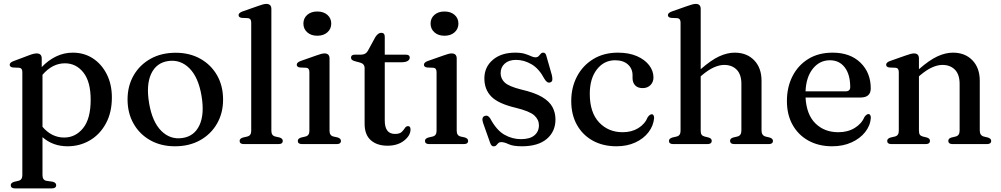

<svg xmlns="http://www.w3.org/2000/svg" viewBox="-20 -758 5266 1010"><path d="M199.5 -450.5V-405Q233.5 -441 275 -461Q316.5 -481 363 -481Q422.5 -481 468.8 -450.8Q515 -420.5 541.8 -367.2Q568.5 -314 568.5 -245.5Q568.5 -166.5 537.2 -108.8Q506 -51 453 -19.8Q400 11.5 335 11.5Q258 11.5 203.5 -36.5V163Q203.5 189 223.5 193L257.5 198Q275.5 203 275.5 216Q275.5 233 252 233H59Q36.5 233 36.5 216Q36.5 204 54 198.5L77.5 193Q97.5 188 97.5 163.5V-379Q97.5 -400 81 -401.5L47.5 -403Q31 -405.5 31 -417.5Q31 -429 51 -436.5L129.5 -466Q157 -477 172.5 -477Q199.5 -477 199.5 -450.5ZM321.5 -425Q255.5 -425 203.5 -364.5V-91Q251.5 -34.5 317.5 -34.5Q377 -34.5 417 -83.8Q457 -133 457 -233Q457 -328 418.8 -376.5Q380.5 -425 321.5 -425Z M904 -480.5Q977.5 -480.5 1033.8 -449Q1090 -417.5 1121.8 -362Q1153.5 -306.5 1153.5 -234Q1153.5 -163 1121.5 -107.5Q1089.5 -52 1032.5 -20.2Q975.5 11.5 900.5 11.5Q827 11.5 770.8 -20Q714.5 -51.5 682.8 -107.2Q651 -163 651 -235Q651 -306 683 -361.5Q715 -417 772 -448.8Q829 -480.5 904 -480.5ZM939.5 -32Q1002 -41 1029.2 -99.2Q1056.5 -157.5 1040 -254.5Q1023.5 -352 976.2 -399Q929 -446 865 -437Q802.5 -428 775.2 -369.8Q748 -311.5 764.5 -214.5Q781 -117 828.2 -69.8Q875.5 -22.5 939.5 -32Z M1407.5 -711V-70Q1407.5 -45 1427.5 -40L1450 -35Q1467.5 -29.5 1467.5 -17Q1467.5 0 1444.5 0H1263Q1240.5 0 1240.5 -17Q1240.5 -29 1258 -34.5L1281.5 -40Q1301.5 -45 1301.5 -69.5V-639.5Q1301.5 -660.5 1285 -662.5L1251.5 -664Q1235 -666.5 1235 -678.5Q1235 -690 1255 -697.5L1337.5 -726.5Q1367 -737.5 1380.5 -737.5Q1407.5 -737.5 1407.5 -711Z M1649 -570Q1616.5 -570 1596.2 -588Q1576 -606 1576 -634Q1576 -662 1596.2 -679.8Q1616.5 -697.5 1649 -697.5Q1682 -697.5 1702.2 -679.8Q1722.5 -662 1722.5 -634Q1722.5 -606 1702.2 -588Q1682 -570 1649 -570ZM1713.5 -450.5V-70Q1713.5 -45 1733.5 -40L1756 -35Q1773.5 -29.5 1773.5 -17Q1773.5 0 1750.5 0H1569Q1546.5 0 1546.5 -17Q1546.5 -29 1564 -34.5L1587.5 -40Q1607.5 -45 1607.5 -69.5V-379Q1607.5 -400 1591 -401.5L1557.5 -403Q1541 -405.5 1541 -417.5Q1541 -429.5 1561 -437L1643.5 -466Q1673 -477 1686.5 -477Q1713.5 -477 1713.5 -450.5Z M1875 -428.5 1849 -435.5Q1836 -439 1831.2 -443.5Q1826.5 -448 1826.5 -454.5Q1826.5 -470.5 1847 -470.5H1879Q1904 -470.5 1915 -490.5L1954.5 -563Q1969 -585.5 1985.5 -585.5Q2004 -585.5 2004 -564.5V-470.5H2114Q2135.5 -470.5 2135.5 -455Q2135.5 -444.5 2124.8 -437.5Q2114 -430.5 2091 -430.5H2004V-124Q2004 -53.5 2057.5 -53.5Q2082.5 -53.5 2093 -63.8Q2103.5 -74 2109.8 -84.2Q2116 -94.5 2126.5 -94.5Q2139.5 -94.5 2139.5 -77Q2139.5 -45 2105.5 -18.2Q2071.5 8.5 2018.5 8.5Q1963.5 8.5 1930.8 -20.2Q1898 -49 1898 -107V-399.5Q1898 -422 1875 -428.5Z M2318 -570Q2285.5 -570 2265.2 -588Q2245 -606 2245 -634Q2245 -662 2265.2 -679.8Q2285.5 -697.5 2318 -697.5Q2351 -697.5 2371.2 -679.8Q2391.5 -662 2391.5 -634Q2391.5 -606 2371.2 -588Q2351 -570 2318 -570ZM2382.5 -450.5V-70Q2382.5 -45 2402.5 -40L2425 -35Q2442.5 -29.5 2442.5 -17Q2442.5 0 2419.5 0H2238Q2215.5 0 2215.5 -17Q2215.5 -29 2233 -34.5L2256.5 -40Q2276.5 -45 2276.5 -69.5V-379Q2276.5 -400 2260 -401.5L2226.5 -403Q2210 -405.5 2210 -417.5Q2210 -429.5 2230 -437L2312.5 -466Q2342 -477 2355.5 -477Q2382.5 -477 2382.5 -450.5Z M2694.5 -443Q2657 -443 2635.2 -423.5Q2613.5 -404 2613.5 -373.5Q2613.5 -344.5 2635 -324Q2656.5 -303.5 2722 -287Q2792 -271 2831 -248Q2870 -225 2886 -195.2Q2902 -165.5 2902 -129.5Q2902 -66 2856.2 -27.2Q2810.5 11.5 2725.5 11.5Q2679 11.5 2655.8 0.5Q2632.5 -10.5 2616.5 -10.5Q2606.5 -10.5 2601 -4.8Q2595.5 1 2590.5 6.5Q2585.5 12 2576.5 12Q2564.5 12 2558 -7.5L2521 -112Q2511.5 -141 2529.5 -148Q2547 -154.5 2559 -134.5Q2592 -73 2633.2 -49.5Q2674.5 -26 2720 -26Q2767.5 -26 2791.2 -46Q2815 -66 2815 -99Q2815 -128.5 2790.8 -150.8Q2766.5 -173 2693 -191Q2601.5 -212.5 2564.8 -249.8Q2528 -287 2528 -345.5Q2528 -405 2572.2 -443Q2616.5 -481 2690 -481Q2721.5 -481 2741.2 -474.8Q2761 -468.5 2773.5 -462.5Q2786 -456.5 2796.5 -456.5Q2807.5 -456.5 2813.5 -462.8Q2819.5 -469 2824.5 -475Q2829.5 -481 2838 -481Q2850.5 -481 2854.5 -462.5L2883 -363Q2886.5 -347.5 2885.5 -337.8Q2884.5 -328 2874.5 -324.5Q2858.5 -318.5 2844 -343Q2815.5 -397 2776 -420Q2736.5 -443 2694.5 -443Z M3417.5 -350.5Q3417.5 -326.5 3401.8 -310.5Q3386 -294.5 3360.5 -294.5Q3335 -294.5 3321.2 -309Q3307.5 -323.5 3307.5 -347V-362Q3307.5 -397 3283 -419Q3258.5 -441 3215.5 -441Q3157.5 -441 3120 -393Q3082.5 -345 3082.5 -264.5Q3082.5 -166.5 3131.2 -114.5Q3180 -62.5 3255.5 -62.5Q3303 -62.5 3338 -84.2Q3373 -106 3387.5 -142Q3399 -157 3408.5 -157Q3415 -157 3418 -151Q3421 -145 3421 -137.5Q3417.5 -96.5 3391.5 -62.5Q3365.5 -28.5 3322 -8.5Q3278.5 11.5 3223 11.5Q3152 11.5 3098.5 -18Q3045 -47.5 3015 -101Q2985 -154.5 2985 -226.5Q2985 -298 3015.2 -355.8Q3045.5 -413.5 3100.8 -447.2Q3156 -481 3230.5 -481Q3288.5 -481 3330.2 -462.8Q3372 -444.5 3394.8 -414.8Q3417.5 -385 3417.5 -350.5Z M3666 -711V-394Q3721 -442 3763.2 -461.5Q3805.5 -481 3845 -481Q3908.5 -481 3947.2 -441Q3986 -401 3986 -333V-71.5Q3986 -45 4008 -39.5L4029 -34.5Q4046 -29 4046 -17Q4046 0 4023.5 0H3844Q3820.5 0 3820.5 -17.5Q3820.5 -29.5 3836.5 -34.5L3859.5 -40Q3880 -45 3880 -71.5V-316.5Q3880 -366.5 3855.2 -391.5Q3830.5 -416.5 3789.5 -416.5Q3764.5 -416.5 3735.2 -403.5Q3706 -390.5 3673 -362.5L3666 -356.5V-70Q3666 -56 3671 -49.2Q3676 -42.5 3686 -40L3708 -34.5Q3724 -29.5 3724 -17.5Q3724 0 3700.5 0H3521.5Q3499 0 3499 -17Q3499 -29 3516.5 -34.5L3540 -40Q3560 -45 3560 -69.5V-639.5Q3560 -660.5 3543.5 -662.5L3510 -664Q3493.5 -666.5 3493.5 -678.5Q3493.5 -690 3513.5 -697.5L3596 -726.5Q3626 -737.5 3640 -737.5Q3666 -737.5 3666 -711Z M4560.5 -293Q4560.5 -245 4506.5 -245H4217.5Q4222.5 -155 4269.5 -108.8Q4316.5 -62.5 4390 -62.5Q4439.5 -62.5 4476 -84.8Q4512.5 -107 4527.5 -143Q4539 -158 4548 -158Q4555 -158 4558 -152Q4561 -146 4561 -138Q4558 -97 4531 -63Q4504 -29 4459.2 -8.8Q4414.5 11.5 4357.5 11.5Q4287 11.5 4233.2 -18Q4179.5 -47.5 4149.5 -101Q4119.5 -154.5 4119.5 -226.5Q4119.5 -299.5 4148.8 -357Q4178 -414.5 4231.8 -447.8Q4285.5 -481 4360 -481Q4452 -481 4506.2 -428.5Q4560.5 -376 4560.5 -293ZM4346 -441Q4291.5 -441 4256 -396.8Q4220.5 -352.5 4217.5 -277.5H4427.5Q4452.5 -277.5 4452.5 -299.5Q4452.5 -366 4423.8 -403.5Q4395 -441 4346 -441Z M4814 -450.5V-394Q4869 -442 4911.2 -461.5Q4953.5 -481 4993 -481Q5056.5 -481 5095.2 -441Q5134 -401 5134 -333V-71.5Q5134 -45 5156 -39.5L5177 -34.5Q5194 -29 5194 -17Q5194 0 5171.5 0H4992Q4968.5 0 4968.5 -17.5Q4968.5 -29.5 4984.5 -34.5L5007.5 -40Q5028 -45 5028 -71.5V-316.5Q5028 -366.5 5003.2 -391.5Q4978.5 -416.5 4937.5 -416.5Q4912.5 -416.5 4883.2 -403.5Q4854 -390.5 4821 -362.5L4814 -356.5V-70Q4814 -56 4819 -49.2Q4824 -42.5 4834 -40L4856 -34.5Q4872 -29.5 4872 -17.5Q4872 0 4848.5 0H4669.5Q4647 0 4647 -17Q4647 -29 4664.5 -34.5L4688 -40Q4708 -45 4708 -69.5V-379Q4708 -400 4691.5 -401.5L4658 -403Q4641.5 -405.5 4641.5 -417.5Q4641.5 -429.5 4661.5 -437L4744 -466Q4774 -477 4788 -477Q4814 -477 4814 -450.5Z"/></svg>

Font: Fraunces 9pt S000
Style: Regular
Weight: 400
Version: Version 1.000; ttfautohint (v1.8.3)